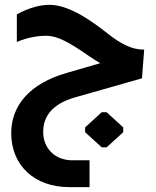

<svg xmlns="http://www.w3.org/2000/svg" viewBox="-20 -575 641 787"><path d="M422 -437C357 -488 270 -551 190 -555C150 -557 99 -544 49 -516V-403C97 -424 149 -430 178 -428C219 -425 262 -403 348 -343C363 -333 377 -324 391 -316L253 -276C103 -233 25 -143 26 -27C27 102 120 192 264 192H347V82H271C201 79 158 30 157 -32C156 -100 197 -150 288 -176L562 -254L571 -372C522 -370 474 -396 422 -437ZM397 -115 329 -53V-33L397 29H417L485 -33V-53L417 -115Z"/></svg>

Font: Hejaz SemiBold
Style: Regular
Weight: 600
Designer: Bandar Raffah (Arabic) and Santiago Orozco (Latin)
Foundry: Caramella and Typemade
Version: Version 1.010;hotconv 1.0.109;makeotfexe 2.5.65596